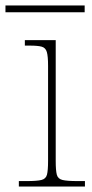

<svg xmlns="http://www.w3.org/2000/svg" viewBox="-38 -683 338 703"><path d="M31 0V-20H61Q97 -20 113.5 -24Q130 -28 134 -43.5Q138 -59 138 -94V-442Q138 -477 133.5 -492.5Q129 -508 115 -512Q101 -516 71 -516H53V-536H166V-94Q166 -59 170 -43.5Q174 -28 191 -24Q208 -20 245 -20H273V0ZM-18 -638V-663H272V-638Z"/></svg>

Font: Noto Serif Ethiopic Thin
Style: Regular
Weight: 250
Version: Version 2.102